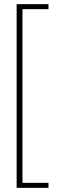

<svg xmlns="http://www.w3.org/2000/svg" viewBox="-20 -807 303 923"><path d="M213 72V96H60V-787H213V-763H88V72Z"/></svg>

Font: Prompt Thin
Style: Regular
Weight: 100
Designer: Katatrad Team
Foundry: CadsonDemak
Version: Version 1.030